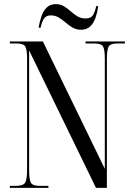

<svg xmlns="http://www.w3.org/2000/svg" viewBox="-20 -916 648 936"><path d="M28 0V-10H59Q92 -10 102 -24.5Q112 -39 112 -87V-629Q112 -676 103 -690Q94 -704 62 -704H28V-714H189L491 -93V-629Q491 -676 482 -690Q473 -704 442 -704H397V-714H589V-704H550Q519 -704 510 -689.5Q501 -675 501 -627V0H448L122 -670V-87Q122 -39 131 -24.5Q140 -10 171 -10H216V0ZM375 -771Q352 -771 334 -781.5Q316 -792 300 -806Q284 -820 266.5 -830.5Q249 -841 228 -841Q205 -841 194.5 -825.5Q184 -810 178 -781H168Q173 -810 182 -836.5Q191 -863 208 -879.5Q225 -896 252 -896Q274 -896 291.5 -885.5Q309 -875 324.5 -861Q340 -847 357.5 -836.5Q375 -826 397 -826Q423 -826 433 -842Q443 -858 449 -886H459Q455 -857 446 -830.5Q437 -804 420 -787.5Q403 -771 375 -771Z"/></svg>

Font: Noto Serif Display ExtraCondensed
Style: Regular
Weight: 400
Width: 2
Designer: Monotype Design Team
Foundry: Monotype Imaging Inc.
Version: Version 2.009